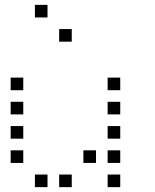

<svg xmlns="http://www.w3.org/2000/svg" viewBox="-20 -796 640 792"><path d="M125 -776Q124 -776 124 -776Q124 -776 124 -775V-725Q124 -724 124 -724Q124 -724 125 -724H175Q176 -724 176 -724Q176 -724 176 -725V-775Q176 -776 176 -776Q176 -776 175 -776ZM225 -676Q224 -676 224 -676Q224 -676 224 -675V-625Q224 -624 224 -624Q224 -624 225 -624H275Q276 -624 276 -624Q276 -624 276 -625V-675Q276 -676 276 -676Q276 -676 275 -676ZM25 -476Q24 -476 24 -476Q24 -476 24 -475V-425Q24 -424 24 -424Q24 -424 25 -424H75Q76 -424 76 -424Q76 -424 76 -425V-475Q76 -476 76 -476Q76 -476 75 -476ZM425 -476Q424 -476 424 -476Q424 -476 424 -475V-425Q424 -424 424 -424Q424 -424 425 -424H475Q476 -424 476 -424Q476 -424 476 -425V-475Q476 -476 476 -476Q476 -476 475 -476ZM25 -376Q24 -376 24 -376Q24 -376 24 -375V-325Q24 -324 24 -324Q24 -324 25 -324H75Q76 -324 76 -324Q76 -324 76 -325V-375Q76 -376 76 -376Q76 -376 75 -376ZM425 -376Q424 -376 424 -376Q424 -376 424 -375V-325Q424 -324 424 -324Q424 -324 425 -324H475Q476 -324 476 -324Q476 -324 476 -325V-375Q476 -376 476 -376Q476 -376 475 -376ZM25 -276Q24 -276 24 -276Q24 -276 24 -275V-225Q24 -224 24 -224Q24 -224 25 -224H75Q76 -224 76 -224Q76 -224 76 -225V-275Q76 -276 76 -276Q76 -276 75 -276ZM425 -276Q424 -276 424 -276Q424 -276 424 -275V-225Q424 -224 424 -224Q424 -224 425 -224H475Q476 -224 476 -224Q476 -224 476 -225V-275Q476 -276 476 -276Q476 -276 475 -276ZM25 -176Q24 -176 24 -176Q24 -176 24 -175V-125Q24 -124 24 -124Q24 -124 25 -124H75Q76 -124 76 -124Q76 -124 76 -125V-175Q76 -176 76 -176Q76 -176 75 -176ZM325 -176Q324 -176 324 -176Q324 -176 324 -175V-125Q324 -124 324 -124Q324 -124 325 -124H375Q376 -124 376 -124Q376 -124 376 -125V-175Q376 -176 376 -176Q376 -176 375 -176ZM425 -176Q424 -176 424 -176Q424 -176 424 -175V-125Q424 -124 424 -124Q424 -124 425 -124H475Q476 -124 476 -124Q476 -124 476 -125V-175Q476 -176 476 -176Q476 -176 475 -176ZM125 -76Q124 -76 124 -76Q124 -76 124 -75V-25Q124 -24 124 -24Q124 -24 125 -24H175Q176 -24 176 -24Q176 -24 176 -25V-75Q176 -76 176 -76Q176 -76 175 -76ZM225 -76Q224 -76 224 -76Q224 -76 224 -75V-25Q224 -24 224 -24Q224 -24 225 -24H275Q276 -24 276 -24Q276 -24 276 -25V-75Q276 -76 276 -76Q276 -76 275 -76ZM425 -76Q424 -76 424 -76Q424 -76 424 -75V-25Q424 -24 424 -24Q424 -24 425 -24H475Q476 -24 476 -24Q476 -24 476 -25V-75Q476 -76 476 -76Q476 -76 475 -76Z"/></svg>

Font: Doto
Style: Regular
Weight: 400
Monospace: yes
Version: Version 1.000